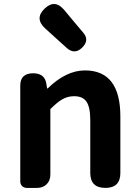

<svg xmlns="http://www.w3.org/2000/svg" viewBox="-20 -918 681 938"><path d="M112 0Q97 0 88 -9Q79 -18 79 -33V-280V-500Q79 -560 142 -560Q200 -560 207 -506L210 -486H213Q303 -574 395 -574Q568 -574 568 -349V-73Q568 0 495 0Q421 0 421 -73V-331Q421 -395 402 -422Q384 -448 342 -448Q310 -448 283 -432Q259 -418 226 -385V-65Q226 -36 208 -18Q190 0 161 0H152ZM308 -682 246 -738 202 -778Q147 -827 198 -876Q248 -924 294 -869L333 -822L387 -758Q418 -722 382 -686Q346 -650 308 -682Z"/></svg>

Font: GenSenRounded2 TW B
Style: Regular
Weight: 700
Version: Version 2.000;PS 2;hotconv 16.6.51;makeotf.lib2.5.65220 DEVE